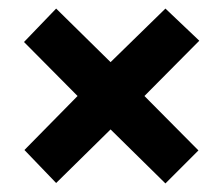

<svg xmlns="http://www.w3.org/2000/svg" viewBox="-20 -577 520 448"><path d="M366 -557 445 -482 317 -353 443 -226 366 -149 238 -275 111 -150 37 -227 161 -353 36 -479 111 -557 238 -432Z"/></svg>

Font: Noto Sans Bengali ExtraCondensed
Style: Bold
Weight: 700
Width: 2
Designer: Joana Ranito - Universal Thirst; Jelle Bosma - Monotype Design Team
Foundry: Universal Thirst ehf.
Version: Version 3.000; ttfautohint (v1.8.4.7-5d5b)